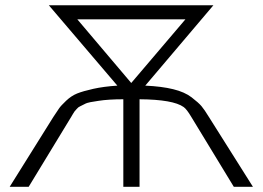

<svg xmlns="http://www.w3.org/2000/svg" viewBox="-20 -715 1007 735"><path d="M17.1 0 184.1 -267.1Q199.2 -290 206.1 -300Q212.9 -310.1 232.9 -329.1Q252.9 -348.1 275.4 -357.2Q297.9 -366.2 337.4 -375Q377 -383.8 429.2 -387.2L167 -694.8H796.9L536.1 -387.2Q599.1 -384.3 643.1 -373.5Q687 -362.8 713.6 -342.3Q740.2 -321.8 751.2 -308.8Q762.2 -295.9 779.8 -267.1L948.2 0H875L711.9 -268.1Q694.8 -296.9 683.1 -305.2Q643.1 -334 514.2 -335V0H452.1V-335Q424.3 -335 400.1 -333.5Q376 -332 357.9 -329.1Q339.8 -326.2 326.4 -324Q313 -321.8 302.5 -315.9Q292 -310.1 285.9 -307.6Q279.8 -305.2 273.4 -297.6Q267.1 -290 265.1 -288.1Q263.2 -286.1 258.5 -277.6Q253.9 -269 252.9 -268.1L89.8 0ZM275.9 -641.1 481.9 -397.9H482.9L689.9 -641.1Z"/></svg>

Font: CMU Bright
Style: Roman
Weight: 500
Version: Version 0.7.0